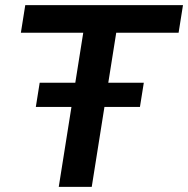

<svg xmlns="http://www.w3.org/2000/svg" viewBox="-20 -725 730 745"><path d="M208 0 303 -598H61L78 -705H690L673 -598H431L336 0ZM119 -310 134 -404H538L523 -310Z"/></svg>

Font: Nunito Sans 12pt ExtraLight 12pt
Style: Bold Italic
Weight: 700
Italic angle: -9°
Version: Version 3.101;gftools[0.9.27]